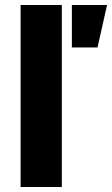

<svg xmlns="http://www.w3.org/2000/svg" viewBox="-20 -744 446 764"><path d="M62 0V-724H226V0ZM266 -555V-724H406L368 -555Z"/></svg>

Font: Archivo SemiBold ExtraBold
Style: Regular
Weight: 800
Version: Version 2.001